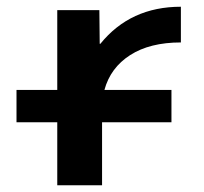

<svg xmlns="http://www.w3.org/2000/svg" viewBox="-20 -550 606 570"><path d="M150 -520H275L276 -420H278Q367 -530 517 -530V-424Q425 -424 366.5 -386.5Q308 -349 290 -283H489V-187H283V0H150V-187H29V-283H150Z"/></svg>

Font: M PLUS 1p
Style: Bold
Weight: 700
Version: Version 1.062